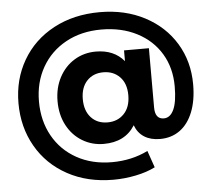

<svg xmlns="http://www.w3.org/2000/svg" viewBox="-60 -775 1154 1046"><g transform="rotate(-5 517.5 -252.0)"><path d="M996 -274Q996 -186 970.5 -122.5Q945 -59 899 -26Q853 7 791 7Q740 7 705 -15Q670 -37 654 -80Q600 7 483 7Q419 7 366 -25Q313 -57 282.5 -114.5Q252 -172 252 -246Q252 -319 282.5 -376.5Q313 -434 365.5 -466Q418 -498 483 -498Q582 -498 637 -432V-491H773V-167Q773 -103 821 -103Q856 -103 875.5 -145Q895 -187 895 -272Q895 -373 848.5 -450.5Q802 -528 717.5 -571.5Q633 -615 523 -615Q413 -615 328.5 -568.5Q244 -522 197.5 -440Q151 -358 151 -254Q151 -148 197 -65.5Q243 17 326.5 63.5Q410 110 519 110Q627 110 716 66L748 158Q703 181 641.5 193.5Q580 206 519 206Q377 206 268 146.5Q159 87 99 -18Q39 -123 39 -254Q39 -384 99.5 -488Q160 -592 270 -651Q380 -710 523 -710Q661 -710 768.5 -653.5Q876 -597 936 -498Q996 -399 996 -274ZM639 -246Q639 -310 604 -346Q569 -382 514 -382Q458 -382 424 -345.5Q390 -309 390 -246Q390 -182 424 -145Q458 -108 514 -108Q569 -108 604 -144.5Q639 -181 639 -246Z"/></g></svg>

Font: APTA Sans Regular
Style: Bold Italic
Weight: 700
Version: Version 7.200